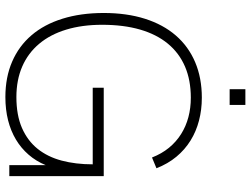

<svg xmlns="http://www.w3.org/2000/svg" viewBox="-132 -808 955 732"><g transform="rotate(90 346.0 -442.5)"><path d="M320.5 -840V-900H380.5V-840ZM610 0H652V-360H610ZM353 -734Q277.5 -734 217.5 -708.5Q157.5 -683 115.8 -634.8Q74 -586.5 52 -517Q30 -447.5 30 -360Q30 -272.5 51.8 -202.8Q73.5 -133 114.8 -84.8Q156 -36.5 215.5 -10.8Q275 15 350.5 15Q398 15 438.8 4.8Q479.5 -5.5 512.5 -25.2Q545.5 -45 570.2 -73.5Q595 -102 610 -138.5L650 -360H315V-318H607Q607 -253 592.8 -199.5Q578.5 -146 547.8 -107.8Q517 -69.5 468.2 -48.2Q419.5 -27 350.5 -27Q285.5 -27 234.2 -49.2Q183 -71.5 147.5 -113.8Q112 -156 93.5 -216.8Q75 -277.5 75 -354Q75 -435.5 93.2 -498.5Q111.5 -561.5 147 -604.5Q182.5 -647.5 234.2 -669.8Q286 -692 353 -692Q392 -692 427 -682.8Q462 -673.5 491.5 -655Q521 -636.5 543.8 -608.8Q566.5 -581 581 -544L622 -561Q605 -604.5 578 -637Q551 -669.5 516.2 -691Q481.5 -712.5 440.2 -723.2Q399 -734 353 -734Z"/></g></svg>

Font: Vela Sans GX ExtLt
Style: Regular
Weight: 200
Designer: Principal design: Mikhail Sharanda - project Manrope.
Design modification: Ravid Balaliev
Foundry: Mikhail Sharanda
Version: Version 1.001